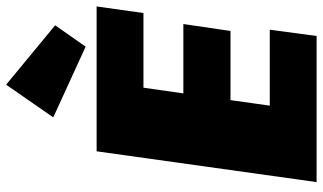

<svg xmlns="http://www.w3.org/2000/svg" viewBox="-228 -800 1028 611"><g transform="rotate(-90 285.5 -494.0)"><path d="M206 -149H497L477 0H12L110 -700H571L550 -551H263L329 -667L282 -338L244 -424H515L493 -274H223L285 -360L239 -33ZM511 -832 443 -735 218 -838 322 -988Z"/></g></svg>

Font: Pathway Extreme Condensed Black
Style: Italic
Weight: 900
Width: 3
Italic angle: -8°
Version: Version 1.001;gftools[0.9.26]